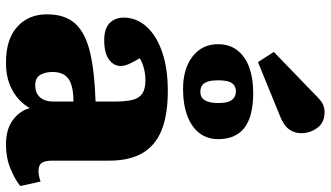

<svg xmlns="http://www.w3.org/2000/svg" viewBox="-252 -841 1107 643"><g transform="rotate(90 301.5 -519.5)"><path d="M189 14Q112 14 70 -23.5Q28 -61 28 -123Q28 -185 60 -219Q92 -253 157 -268Q222 -283 320 -286V-352Q320 -387 314.5 -409.5Q309 -432 293.5 -442.5Q278 -453 249 -453Q229 -453 209 -448Q189 -443 175 -434Q184 -419 190 -407Q196 -395 198.5 -386.5Q201 -378 201 -370Q201 -347 179.5 -331Q158 -315 114 -315Q76 -315 57.5 -333Q39 -351 39 -380Q39 -423 69 -456.5Q99 -490 154 -509Q209 -528 284 -528Q365 -528 416.5 -507Q468 -486 493 -442.5Q518 -399 518 -332V-140Q518 -117 525.5 -106Q533 -95 552 -95Q562 -95 571 -97Q580 -99 588 -102L603 -34Q581 -16 544.5 -1Q508 14 465 14Q413 14 382 -9Q351 -32 342 -66Q332 -47 312 -28.5Q292 -10 262 2Q232 14 189 14ZM265 -84Q283 -84 295 -91Q307 -98 313.5 -111.5Q320 -125 320 -144V-212Q286 -212 264 -205Q242 -198 231.5 -182.5Q221 -167 221 -142Q221 -117 231 -100.5Q241 -84 265 -84ZM279 -579Q210 -579 169 -611Q128 -643 128 -696Q128 -735 149 -761.5Q170 -788 206.5 -801Q243 -814 291 -814Q370 -814 408 -784.5Q446 -755 446 -697Q446 -660 425.5 -633.5Q405 -607 367 -593Q329 -579 279 -579ZM287 -637Q300 -637 308 -643Q316 -649 320.5 -662.5Q325 -676 325 -697Q325 -721 320 -733Q315 -745 306 -750.5Q297 -756 286 -756Q274 -756 265.5 -750Q257 -744 253 -731Q249 -718 249 -697Q249 -674 253.5 -661Q258 -648 266.5 -642.5Q275 -637 287 -637ZM188 -830 154 -883 304 -1028Q320 -1044 332 -1048.5Q344 -1053 356 -1053Q390 -1053 408 -1029Q426 -1005 426 -974Q426 -952 413 -934Q400 -916 367 -903Z"/></g></svg>

Font: Literata ExtraBold
Style: Regular
Weight: 800
Designer: Latin by Veronika Burian and Jose Scaglione. Greek by Irene Vlachou. Cyrillic by Vera Evstafieva.
Foundry: TypeTogether
Version: Version 3.103;gftools[0.9.29]